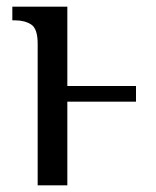

<svg xmlns="http://www.w3.org/2000/svg" viewBox="-20 -556 467 576"><path d="M93 -425Q93 -470 73.5 -482.5Q54 -495 25 -495H17V-536H182V-298H388V-251H182V0H93Z"/></svg>

Font: Noto Serif Condensed
Style: Regular
Weight: 400
Width: 3
Designer: Monotype Design Team
Foundry: Monotype Imaging Inc.
Version: Version 2.013; ttfautohint (v1.8.4.7-5d5b)